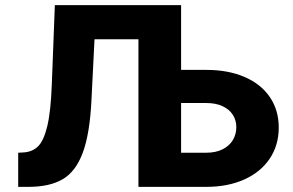

<svg xmlns="http://www.w3.org/2000/svg" viewBox="-20 -727 1140 747"><path d="M50.8 -132.8 69.3 -133.8Q104.5 -135.3 127.2 -156.7Q149.9 -178.2 163.8 -235.6Q177.7 -293 181.6 -399.4L193.4 -707H684.6V-455.1H782.2Q867.7 -455.1 931.6 -427.5Q995.6 -399.9 1030 -349.1Q1064.5 -298.3 1064.5 -230.5Q1064.5 -162.6 1029.8 -110.4Q995.1 -58.1 931.2 -29.1Q867.2 0 782.2 0H518.6V-574.2H347.7L335.9 -338.9Q329.6 -207 302.2 -133.3Q274.9 -59.6 224.1 -29.8Q173.3 0 90.8 0H50.8ZM782.2 -132.8Q819.3 -132.8 845.7 -146Q872.1 -159.2 885.7 -181.6Q899.4 -204.1 899.4 -232.4Q899.4 -259.3 885.7 -280.5Q872.1 -301.8 845.7 -314Q819.3 -326.2 782.2 -326.2H684.6V-132.8Z"/></svg>

Font: Pretendard Std ExtraBold
Style: Regular
Weight: 800
Designer: Base glyphs from Inter by Rasmus Andersson; Hangeul glyphs from Noto Sans CJK(Source Han Sans) by Jang Soo-young and Kan
Foundry: Kil Hyung-jin
Version: Version 1.309